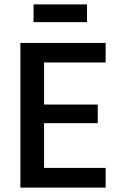

<svg xmlns="http://www.w3.org/2000/svg" viewBox="-20 -856 536 876"><path d="M73 0V-660H181V0ZM134 0V-90H462V0ZM134 -294V-379H426V-294ZM134 -571V-660H462V-571ZM133 -755V-836H377V-755Z"/></svg>

Font: Bricolage Grotesque SemiCondensed Medium
Style: Regular
Weight: 500
Width: 4
Designer: Mathieu Triay
Foundry: Atelier Triay
Version: Version 1.001;gftools[0.9.33.dev8+g029e19f]